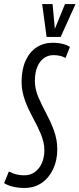

<svg xmlns="http://www.w3.org/2000/svg" viewBox="-46 -922 394 952"><path d="M300.7 -689.2 279 -634.7Q264.1 -642.7 249.8 -645.6Q235.6 -648.6 218.6 -648.6Q192.1 -648.6 171.2 -633.4Q150.4 -618.3 138.6 -589.8Q126.9 -561.2 126.9 -520.2Q126.9 -499.6 131.5 -479.7Q136.1 -459.8 144.2 -440.4Q152.3 -421 162 -401.2Q171.7 -381.3 182.4 -361.2Q193.2 -341 202.9 -320.1Q212.6 -299.2 220.7 -277Q228.8 -254.8 233.4 -231.4Q238 -208 238 -182.5Q238 -126.1 217.1 -82.6Q196.2 -39.1 160 -14.5Q123.7 10 75.6 10Q44.6 10 18.1 3.6Q-8.4 -2.7 -25.5 -14.1L-2.2 -71.4Q11.5 -64.9 23.3 -60.8Q35.1 -56.7 48 -54.7Q60.9 -52.8 75.2 -52.8Q105.1 -52.8 127.2 -69.2Q149.3 -85.7 161.7 -113.6Q174 -141.5 174 -177.8Q174 -198.7 169.2 -218.5Q164.4 -238.2 156.2 -258Q148 -277.7 138.3 -297.6Q128.5 -317.5 117.5 -337.6Q106.5 -357.8 96.7 -378.6Q87 -399.3 78.8 -421.5Q70.6 -443.7 65.8 -467Q61 -490.3 61 -515.7Q61 -576.5 80.5 -620.2Q100.1 -664 135 -687Q170 -710 215.7 -710Q233.6 -710 249.2 -707.6Q264.8 -705.1 278 -700.6Q291.3 -696 300.7 -689.2ZM328.4 -901.7 254.8 -738.8H185.1L163.1 -901.7H214.7L226 -778.8L276.1 -901.7Z"/></svg>

Font: Georama ExtraCondensed Thin
Style: Italic
Weight: 100
Width: 2
Italic angle: -9°
Designer: Jean-Baptiste Levee
Foundry: Production Type
Version: Version 1.001